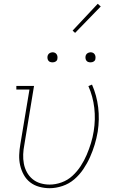

<svg xmlns="http://www.w3.org/2000/svg" viewBox="-20 -982 640 1010"><path d="M241 8Q213 8 186 0.5Q159 -7 138.5 -23Q118 -39 105 -62.5Q92 -86 86 -112.5Q80 -139 81 -167Q82 -195 87 -223L135 -511H66V-530H159L108 -220Q103 -195 102 -170Q101 -145 105.5 -121Q110 -97 121.5 -76Q133 -55 151 -40Q169 -25 192.5 -18Q216 -11 241 -11Q272 -11 304 -22.5Q336 -34 361 -57Q386 -80 404.5 -108.5Q423 -137 436 -167.5Q449 -198 458.5 -229Q468 -260 473 -292Q483 -354 476 -414.5Q469 -475 445 -529L464 -537Q489 -480 496.5 -417Q504 -354 494 -289Q488 -254 478 -221Q468 -188 453.5 -155.5Q439 -123 418.5 -92.5Q398 -62 370.5 -38.5Q343 -15 308.5 -3.5Q274 8 241 8ZM456 -654Q450 -654 444 -656Q438 -658 434.5 -663Q431 -668 430 -674Q429 -680 430 -686Q431 -691 433.5 -695Q436 -699 439.5 -701.5Q443 -704 447.5 -705.5Q452 -707 456 -707Q463 -707 468.5 -704.5Q474 -702 477.5 -697Q481 -692 482 -686Q483 -680 482 -674Q482 -669 479.5 -665Q477 -661 473 -658.5Q469 -656 465 -655Q461 -654 456 -654ZM256 -654Q250 -654 244 -656Q238 -658 234.5 -663Q231 -668 230 -674Q229 -680 230 -686Q231 -691 233.5 -695Q236 -699 239.5 -701.5Q243 -704 247.5 -705.5Q252 -707 256 -707Q263 -707 268.5 -704.5Q274 -702 277.5 -697Q281 -692 282 -686Q283 -680 282 -674Q282 -669 279.5 -665Q277 -661 273 -658.5Q269 -656 265 -655Q261 -654 256 -654ZM375 -809 362 -821 494 -962 510 -948Z"/></svg>

Font: Iosevka Slab ThExObl
Style: Regular
Weight: 100
Width: 7
Italic angle: -9°
Monospace: yes
Designer: Belleve Invis
Foundry: Belleve Invis
Version: Version 11.1.1; ttfautohint (v1.8.3)